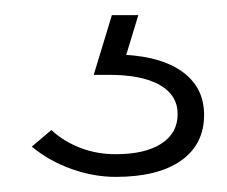

<svg xmlns="http://www.w3.org/2000/svg" viewBox="-20 -28 300 254"><path d="M133 206Q104 206 74.5 195.5Q45 185 22 166L48 144Q64 159 86 167.5Q108 176 133 176Q172 176 193.5 162Q215 148 215 123Q215 98 191.5 84.5Q168 71 124 71H104L128 -8H163L142 61L128 44Q187 44 218.5 65Q250 86 250 124Q250 163 219.5 184.5Q189 206 133 206Z"/></svg>

Font: Outfit Thin
Style: Regular
Weight: 100
Designer: Rodrigo Fuenzalida
Foundry: fragTYPE
Version: Version 1.100;gftools[0.9.27]